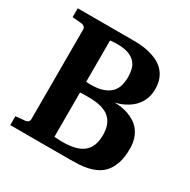

<svg xmlns="http://www.w3.org/2000/svg" viewBox="-152 -813 944 955"><g transform="rotate(30 319.5 -335.5)"><path d="M602.1 -194.8Q602.1 -147.9 591.8 -115.5Q581.5 -83 564.2 -61.3Q546.9 -39.6 523.7 -27.3Q500.5 -15.1 474.9 -9Q449.2 -2.9 422.6 -1.5Q396 0 371.1 0H27.8V-50.8L82 -56.2Q91.3 -57.1 97.7 -62.7Q104 -68.4 104 -78.1V-592.8Q104 -602.5 97.7 -608.4Q91.3 -614.3 82 -615.2L27.8 -620.1V-670.9H350.1Q368.2 -670.9 390.9 -669.2Q413.6 -667.5 437.3 -661.9Q460.9 -656.2 483.4 -646Q505.9 -635.7 523.7 -618.4Q541.5 -601.1 552.2 -575.9Q563 -550.8 563 -516.1Q563 -485.8 554.7 -462.9Q546.4 -439.9 533.2 -422.9Q520 -405.8 503.9 -394Q487.8 -382.3 471.9 -374.5Q456.1 -366.7 442.4 -362.5Q428.7 -358.4 421.4 -356.9Q439.5 -356.4 460.2 -353.5Q481 -350.6 501 -343.5Q521 -336.4 539.3 -324.7Q557.6 -313 571.5 -295.2Q585.4 -277.3 593.8 -252.7Q602.1 -228 602.1 -194.8ZM452.1 -188Q452.1 -252.4 415 -283.7Q377.9 -314.9 296.9 -314.9H278.8Q268.1 -314.9 247.1 -314V-59.1Q258.3 -58.6 268.1 -58.1Q276.4 -57.6 283.9 -57.4Q291.5 -57.1 293.9 -57.1Q332 -57.1 361.6 -64Q391.1 -70.8 411.4 -86.4Q431.6 -102.1 441.9 -127Q452.1 -151.9 452.1 -188ZM416 -500Q416 -522 411.1 -542.7Q406.2 -563.5 392.3 -579.6Q378.4 -595.7 353.3 -605.5Q328.1 -615.2 288.1 -615.2H283.2Q281.7 -615.2 278.1 -615Q274.4 -614.7 267.3 -614.3Q260.3 -613.8 247.1 -612.8V-375Q252.4 -374.5 257.8 -374.5Q262.2 -374 266.1 -374H272Q314.9 -374 342.8 -383.8Q370.6 -393.6 387 -410.4Q403.3 -427.2 409.7 -450.4Q416 -473.6 416 -500Z"/></g></svg>

Font: Charis SIL CyrE
Style: Bold
Weight: 700
Foundry: SIL International
Version: Version 5.000